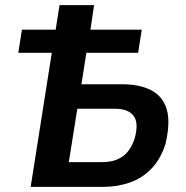

<svg xmlns="http://www.w3.org/2000/svg" viewBox="-20 -725 720 745"><path d="M99 0 181 -520H51L65 -610H196L211 -705H345L331 -610H530L516 -520H315L296 -398H455Q523 -398 567.5 -374.5Q612 -351 627 -300.5Q642 -250 622 -166Q603 -107 567 -70Q531 -33 483 -16.5Q435 0 381 0ZM247 -96H377Q425 -96 456 -118Q487 -140 503 -189Q519 -249 498 -276Q477 -303 427 -303H280Z"/></svg>

Font: Nunito Sans 7pt Condensed
Style: Bold Italic
Weight: 700
Width: 3
Italic angle: -9°
Designer: Vernon Adams
Foundry: Vernon Adams
Version: Version 3.101;gftools[0.9.27]